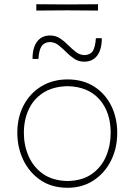

<svg xmlns="http://www.w3.org/2000/svg" viewBox="-20 -880 637 909"><path d="M300 9Q225 9 171.8 -27.2Q118.5 -63.5 90.2 -122.8Q62 -182 62 -251Q62 -325 92.2 -382Q122.5 -439 176.2 -471.5Q230 -504 300 -504Q372 -504 424.8 -470.8Q477.5 -437.5 506.2 -380.2Q535 -323 535 -251Q535 -178.5 505.5 -119.5Q476 -60.5 423 -25.8Q370 9 300 9ZM300 -23Q370.5 -24.5 415.8 -57Q461 -89.5 482.5 -141Q504 -192.5 504 -251Q504 -349.5 450.5 -409.8Q397 -470 300 -472Q231 -470.5 185 -441Q139 -411.5 116 -362Q93 -312.5 93 -251Q93 -192.5 115.2 -141Q137.5 -89.5 183.2 -57Q229 -24.5 300 -23ZM379 -588Q352 -588 331.5 -601.8Q311 -615.5 293 -633.8Q275 -652 256.8 -666.2Q238.5 -680.5 216 -681Q189 -679.5 176.8 -661.2Q164.5 -643 162 -601H134Q134 -655 156 -683.5Q178 -712 217 -712Q244 -712 264.5 -698.2Q285 -684.5 303 -666.2Q321 -648 339.2 -634Q357.5 -620 380 -619Q408 -620.5 419.5 -638.8Q431 -657 434 -699H462Q462 -645 440 -616.5Q418 -588 379 -588ZM152 -830V-860Q185 -859.5 221.8 -859.5Q258.5 -859.5 298 -859Q338 -859.5 374.5 -859.5Q411 -859.5 444 -860V-830Q411 -830.5 374.5 -830.5Q338 -830.5 298 -831Q258.5 -830.5 221.8 -830.5Q185 -830.5 152 -830Z"/></svg>

Font: Commissioner Loud Thin
Style: Regular
Weight: 100
Designer: Kostas Bartsokas
Foundry: Kostas Bartsokas
Version: Version 1.000; ttfautohint (v1.8.3)